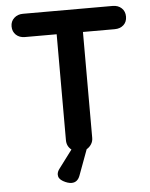

<svg xmlns="http://www.w3.org/2000/svg" viewBox="-58 -747 741 946"><g transform="rotate(-5 313.0 -274.5)"><path d="M596 -642Q596 -616 579 -600.5Q562 -585 535 -585H378V-61Q378 -44 369 -30Q360 -16 346 -8L299 119Q287 151 258 151Q239 151 216 138Q193 125 193 105Q193 90 205 75L271 -13Q248 -31 248 -61V-585H91Q64 -585 47 -601Q30 -617 30 -643Q30 -668 47.5 -684Q65 -700 91 -700H535Q562 -700 579 -684Q596 -668 596 -642Z"/></g></svg>

Font: Quicksand
Style: Bold
Weight: 700
Version: Version 3.000